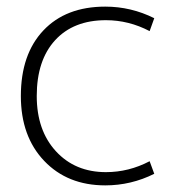

<svg xmlns="http://www.w3.org/2000/svg" viewBox="-20 -550 554 580"><path d="M300 -489Q202 -489 146.5 -428.5Q91 -368 91 -260Q91 -156 149 -93Q207 -30 300 -30Q369 -30 432 -63L446 -25Q376 10 298 10Q184 10 113.5 -64Q43 -138 43 -260Q43 -386 111 -458Q179 -530 298 -530Q376 -530 446 -495L432 -456Q369 -489 300 -489Z"/></svg>

Font: M PLUS 1p Light
Style: Regular
Weight: 300
Version: Version 1.061